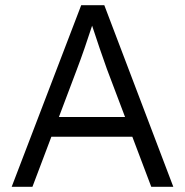

<svg xmlns="http://www.w3.org/2000/svg" viewBox="-20 -720 713 740"><path d="M25 0 293 -700H382L648 0H563L490 -193H178L105 0ZM275 -449 207 -269H462L392 -454Q380 -487 364 -534Q348 -581 335 -621Q321 -578 306 -534.5Q291 -491 275 -449Z"/></svg>

Font: Lexend Light
Style: Regular
Weight: 300
Designer: Bonnie Shaver-Troup, Thomas Jockin
Foundry: Lexend
Version: Version 1.007; ttfautohint (v1.8.3)